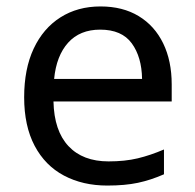

<svg xmlns="http://www.w3.org/2000/svg" viewBox="-20 -566 604 596"><path d="M292 -546Q361 -546 410.5 -516Q460 -486 486.5 -431.5Q513 -377 513 -304V-251H146Q148 -160 192.5 -112.5Q237 -65 317 -65Q368 -65 407.5 -74.5Q447 -84 489 -102V-25Q448 -7 408 1.5Q368 10 313 10Q237 10 178.5 -21Q120 -52 87.5 -113.5Q55 -175 55 -264Q55 -352 84.5 -415Q114 -478 167.5 -512Q221 -546 292 -546ZM291 -474Q228 -474 191.5 -433.5Q155 -393 148 -321H421Q420 -389 389 -431.5Q358 -474 291 -474Z"/></svg>

Font: Noto Sans Grantha
Style: Regular
Weight: 400
Designer: Monotype Design Team
Foundry: Monotype Imaging Inc.
Version: Version 2.003; ttfautohint (v1.8.4.7-5d5b)